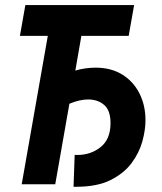

<svg xmlns="http://www.w3.org/2000/svg" viewBox="-20 -713 626 743"><path d="M264.6 9.8 269 -113.8Q274.4 -113.8 277.3 -113.3Q330.6 -112.8 369.1 -143.6Q407.7 -174.3 407.7 -236.3Q407.7 -285.6 383.1 -306.9Q358.4 -328.1 321.3 -328.1Q288.1 -328.1 248.5 -311.5L193.8 0H64L165 -574.2H57.1L78.1 -693.4H499L478 -574.2H294.9L271.5 -439.9Q291 -445.8 311.3 -448.5Q331.5 -451.2 349.6 -451.2Q409.7 -451.2 452.9 -424.6Q496.1 -397.9 519.5 -351.8Q543 -305.7 543 -247.6Q543 -210.4 531 -166.3Q519 -122.1 489.3 -82Q459.5 -42 407.5 -16.1Q355.5 9.8 274.9 9.8Z"/></svg>

Font: Cascadia Mono
Style: Bold Italic
Weight: 700
Italic angle: -10°
Monospace: yes
Designer: Aaron Bell
Foundry: Saja Typeworks
Version: Version 2404.023; ttfautohint (v1.8.4)